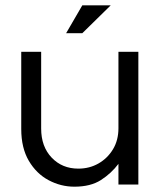

<svg xmlns="http://www.w3.org/2000/svg" viewBox="-20 -695 606 723"><path d="M260 8Q209 8 163 -16.5Q117 -41 88.5 -89.5Q60 -138 60 -209V-500H135V-211Q135 -143 174.5 -101.5Q214 -60 275 -60Q317 -60 351 -79.5Q385 -99 405.5 -133Q426 -167 426 -212V-500H501V0H426V-78Q399 -42 360 -17Q321 8 260 8ZM229 -570 290 -675H397L290 -570Z"/></svg>

Font: Questrial
Style: Regular
Weight: 400
Designer: Joe Prince, Laura Meseguer
Foundry: Joe Prince, Laura Meseguer
Version: Version 2.000; ttfautohint (v1.8.3)